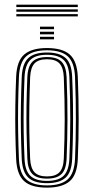

<svg xmlns="http://www.w3.org/2000/svg" viewBox="-20 -818 412 844"><path d="M186.5 6.8Q117 6.8 85.5 -22.4Q54 -51.5 51 -118.8Q48.5 -176.8 47.5 -235Q46.5 -293.2 47.4 -354.1Q48.2 -415 51 -480.8Q54 -550.8 87 -578.8Q120 -606.8 186.5 -606.8Q254.5 -606.8 286.8 -578.1Q319 -549.5 322 -480.2Q325.8 -386.2 325.8 -295.2Q325.8 -204.2 322 -118.8Q319 -48.8 285.9 -21Q252.8 6.8 186.5 6.8ZM186.5 -3Q248 -3 277.4 -29.4Q306.8 -55.8 309.8 -119.2Q313.2 -199.8 313.5 -289.8Q313.8 -379.8 309.8 -480Q307 -544.5 277.4 -570.8Q247.8 -597 186.5 -597Q124.2 -597 95.1 -570.2Q66 -543.5 63.2 -480Q60.5 -413.5 59.6 -353Q58.8 -292.5 59.8 -235Q60.8 -177.5 63.2 -119.2Q65.8 -56.5 95 -29.8Q124.2 -3 186.5 -3ZM186.5 -12.8Q129.5 -12.8 103.9 -37.8Q78.2 -62.8 75.5 -119.8Q73 -179.2 72 -236.6Q71 -294 71.9 -353.6Q72.8 -413.2 75.5 -479.5Q78.2 -538.2 104.6 -562.8Q131 -587.2 186.5 -587.2Q241 -587.2 268 -563.4Q295 -539.5 297.2 -479.5Q300 -417.2 300.8 -357.2Q301.5 -297.2 300.8 -238.2Q300 -179.2 297.2 -120Q295 -61 268.1 -36.9Q241.2 -12.8 186.5 -12.8ZM186.5 -22.8Q237 -22.8 259.9 -45.5Q282.8 -68.2 285 -120.8Q288.8 -208 288.9 -293.2Q289 -378.5 285 -479Q282.8 -533.8 258.8 -555.5Q234.8 -577.2 186.5 -577.2Q136 -577.2 113.1 -554.4Q90.2 -531.5 87.8 -478.8Q85.2 -415.2 84.2 -356.9Q83.2 -298.5 84.1 -240.6Q85 -182.8 87.8 -120Q90.2 -67 113.6 -44.9Q137 -22.8 186.5 -22.8ZM186.5 -32.8Q142.5 -32.8 122.4 -53.1Q102.2 -73.5 100.2 -120Q97.8 -181 96.8 -238.1Q95.8 -295.2 96.6 -354.1Q97.5 -413 100.2 -478.5Q102.2 -527 122.9 -547.1Q143.5 -567.2 186.5 -567.2Q230.5 -567.2 250.6 -546.8Q270.8 -526.2 272.8 -478.2Q277 -376 276.6 -290.8Q276.2 -205.5 272.8 -121Q270.8 -73 250.4 -52.9Q230 -32.8 186.5 -32.8ZM186.5 -42.5Q224 -42.5 241.4 -60.8Q258.8 -79 260.5 -121.2Q264.2 -209.8 264.4 -292.8Q264.5 -375.8 260.5 -477.8Q258.8 -520.2 241.6 -538.9Q224.5 -557.5 186.5 -557.5Q148.8 -557.5 131.6 -539.1Q114.5 -520.8 112.5 -478.5Q110 -413 109 -354.6Q108 -296.2 108.9 -239.2Q109.8 -182.2 112.5 -120.2Q114.5 -79.2 131.6 -60.9Q148.8 -42.5 186.5 -42.5ZM155.8 -689.5V-700.8H217.5V-689.5ZM155.8 -645V-656.2H217.5V-645ZM155.8 -667.2V-678.5H217.5V-667.2ZM51.8 -787V-797.5H322V-787ZM51.8 -745.8V-756H322V-745.8ZM51.8 -766.5V-776.8H322V-766.5Z"/></svg>

Font: Big Shoulders Inline Text Thin Light
Style: Regular
Weight: 300
Version: Version 2.002